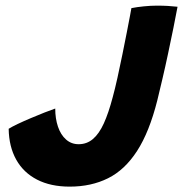

<svg xmlns="http://www.w3.org/2000/svg" viewBox="-20 -668 664 697"><path d="M233 9.5Q164 9.5 114.8 -15.8Q65.5 -41 39 -88.2Q12.5 -135.5 11.5 -200.5Q22.5 -207.5 44 -217.8Q65.5 -228 91.5 -239Q117.5 -250 141.5 -259.5Q165.5 -269 180.5 -274Q180.5 -237.5 190.5 -208Q200.5 -178.5 219.8 -161.5Q239 -144.5 265.5 -144.5Q295 -144.5 317.2 -163.2Q339.5 -182 356.8 -219.8Q374 -257.5 389 -314.5Q397.5 -345.5 406.5 -386.2Q415.5 -427 424.2 -469.8Q433 -512.5 440.2 -549.8Q447.5 -587 452 -611Q456.5 -635 457 -638.5Q477.5 -642.5 502.5 -645Q527.5 -647.5 548.5 -647.5Q571.5 -647.5 589.2 -646.5Q607 -645.5 624.5 -643.5Q618.5 -611 609.5 -566.5Q600.5 -522 590.2 -473.8Q580 -425.5 569.5 -381Q559 -336.5 551 -303.5Q522 -188.5 477.5 -119.8Q433 -51 372 -20.8Q311 9.5 233 9.5Z"/></svg>

Font: Grandstander Thin
Style: Bold Italic
Weight: 700
Italic angle: -15°
Version: Version 1.200